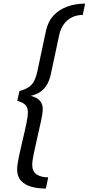

<svg xmlns="http://www.w3.org/2000/svg" viewBox="-20 -834 502 1087"><path d="M448.5 -749.5Q415.5 -749.5 388 -736.2Q360.5 -723 341.8 -697.5Q323 -672 315 -635L268 -415Q259.5 -375 242.2 -349Q225 -323 200 -308.8Q175 -294.5 143 -289.5L144 -293.5Q166 -289.5 183.8 -280.5Q201.5 -271.5 211.8 -255.5Q222 -239.5 222 -215Q222 -195 213.2 -152.8Q204.5 -110.5 193 -63Q181.5 -14 172 31.8Q162.5 77.5 162.5 99.5Q162.5 136.5 187.2 153.2Q212 170 253 170L239.5 233.5Q194.5 233.5 157.5 223.2Q120.5 213 98.8 189.2Q77 165.5 77 125Q77 100 87.2 51.5Q97.5 3 109.5 -47Q121 -94 129.5 -135.5Q138 -177 138 -197Q138 -224.5 124.2 -239.2Q110.5 -254 78 -263.5L90 -318.5Q122.5 -327.5 142.2 -340.5Q162 -353.5 173.2 -375.5Q184.5 -397.5 192 -432.5L240 -658.5Q251.5 -712.5 283.8 -746.8Q316 -781 362.2 -797.2Q408.5 -813.5 462 -813.5Z"/></svg>

Font: Epilogue
Style: Italic
Weight: 400
Italic angle: -12°
Designer: Tyler Finck
Foundry: Etcetera Type Co
Version: Version 2.112